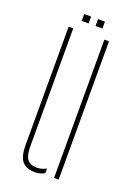

<svg xmlns="http://www.w3.org/2000/svg" viewBox="-132 -724 551 783"><g transform="rotate(20 143.0 -332.5)"><path d="M51 -86V-600H71V-86Q71 -48 83.8 -31.5Q96.5 -15 125 -15Q147.5 -15 166 -26.5V-6.5Q148.5 5 125 5Q86 5 68.5 -16.2Q51 -37.5 51 -86ZM206 0V-600H226V0ZM153 -640V-670H183V-640ZM93 -640V-670H123V-640Z"/></g></svg>

Font: Big Shoulders Stencil Display Thin
Style: Regular
Weight: 100
Designer: Patric King
Foundry: XO Type Co
Version: Version 1.000